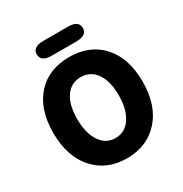

<svg xmlns="http://www.w3.org/2000/svg" viewBox="-212 -1096 1210 1270"><g transform="rotate(-30 393.0 -461.0)"><path d="M146 -659Q238 -758 393 -758Q548 -758 640 -658Q734 -555 734 -375Q734 -195 640.5 -90.5Q547 14 393 14Q239 14 145.5 -90.5Q52 -195 52 -375.5Q52 -556 146 -659ZM277.5 -204Q320 -140 393 -140Q466 -140 509 -204Q552 -268 552 -375.5Q552 -483 509.5 -544Q467 -605 393 -605Q319 -605 277 -544.5Q235 -484 235 -376Q235 -268 277.5 -204ZM301 -823Q217 -823 217 -880Q217 -936 301 -936H485Q569 -936 569 -880Q569 -823 485 -823Z"/></g></svg>

Font: Resource Han Rounded TW Heavy
Style: Regular
Weight: 900
Designer: Cyano Hao (round all glyphs); Ryoko NISHIZUKA 西塚涼子 (kana, bopomofo & ideographs); Paul D. Hunt (Latin, Greek & Cyrillic)
Foundry: Cyano Hao
Version: 0.990